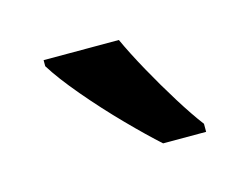

<svg xmlns="http://www.w3.org/2000/svg" viewBox="-40 -824 360 276"><g transform="rotate(-15 139.5 -686.0)"><path d="M152 -766Q162 -744 177.5 -716Q193 -688 209.5 -661.5Q226 -635 239 -618V-606H175Q156 -623 129 -650.5Q102 -678 77.5 -707Q53 -736 40 -757V-766Z"/></g></svg>

Font: Noto Sans Georgian ExtraCondensed Medium
Style: Regular
Weight: 500
Width: 2
Designer: Monotype Design Team, Akaki Razmadze
Foundry: Google LLC
Version: Version 2.005; ttfautohint (v1.8.4.7-5d5b)